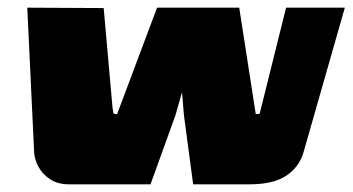

<svg xmlns="http://www.w3.org/2000/svg" viewBox="-20 -480 918 500"><path d="M160 0Q130 0 110 -13.5Q90 -27 80 -46Q70 -65 69 -82L51 -460L250 -459L273 -200Q274 -191 275 -187Q276 -183 280 -183H285L389 -460H603L646 -183H653Q656 -183 657 -186.5Q658 -190 659 -195L725 -460H878L770 -82Q759 -45 725.5 -22.5Q692 0 630 0H483L459 -180L454 -240L437 -180L372 0Z"/></svg>

Font: Genos Black
Style: Italic
Weight: 900
Italic angle: -8°
Version: Version 1.010